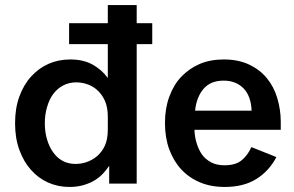

<svg xmlns="http://www.w3.org/2000/svg" viewBox="-20 -720 1153 753"><path d="M251 -628.9H402.8V-700.2H516.1V-628.9H577.1V-546.9H516.1V0H408.2V-69.8Q398.4 -54.7 383.8 -39.1Q369.6 -23.9 351.1 -12.7Q334 -2 307.6 5.9Q283.2 13.2 252 13.2Q207 13.2 168 -4.4Q129.9 -21.5 100.6 -54.7Q72.8 -85.9 55.7 -132.8Q39.1 -178.2 39.1 -236.8Q39.1 -295.4 55.7 -340.8Q72.8 -387.7 101.6 -419.4Q131.8 -452.6 170.4 -469.7Q209 -486.8 255.9 -486.8Q308.6 -486.8 345.7 -465.3Q380.9 -444.8 402.8 -414.1V-546.9H251ZM402.8 -262.2Q402.8 -299.8 391.1 -325.2Q379.4 -351.1 360.8 -367.2Q343.3 -382.8 320.8 -390.1Q300.3 -397 278.8 -397Q251 -397 227.5 -384.8Q205.6 -373.5 189 -351.6Q173.8 -332 164.6 -300.3Q155.8 -271 155.8 -236.8Q155.8 -202.1 164.6 -172.9Q173.3 -143.6 188.5 -122.6Q204.6 -100.1 226.1 -88.9Q248 -77.1 275.9 -77.1Q298.3 -77.1 318.8 -84Q341.8 -91.8 359.9 -106.9Q379.9 -124 391.1 -148.4Q402.8 -173.8 402.8 -211.9Z M1064 -104Q1036.1 -50.3 986.3 -18.6Q936 13.2 861.8 13.2Q806.6 13.2 764.2 -4.9Q721.2 -22.9 690.4 -56.2Q660.6 -88.4 643.6 -134.8Q627 -180.2 627 -237.8Q627 -294.4 643.6 -339.8Q661.1 -387.7 690.4 -418.5Q722.2 -451.7 763.2 -469.2Q804.2 -486.8 857.9 -486.8Q914.6 -486.8 957 -466.8Q998.5 -447.3 1026.4 -413.6Q1054.2 -379.9 1067.4 -335.4Q1081.1 -289.1 1081.1 -243.2V-210.9H742.7Q743.2 -185.1 751 -159.2Q758.8 -133.3 772 -114.3Q784.7 -96.2 807.6 -83.5Q829.1 -71.8 860.8 -71.8Q904.3 -71.8 928.2 -91.8Q951.7 -111.3 965.8 -143.1ZM856.9 -403.8Q805.7 -403.8 777.8 -371.1Q750.5 -338.4 745.1 -286.1H966.8Q964.4 -343.3 935.1 -373.5Q905.3 -403.8 856.9 -403.8Z"/></svg>

Font: Post Grotesk Medium
Style: Medium
Weight: 500
Version: Version 1.0